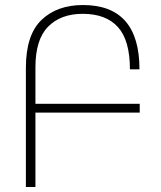

<svg xmlns="http://www.w3.org/2000/svg" viewBox="-20 -744 640 764"><path d="M83 0V-474Q83 -605 145 -664.5Q207 -724 310 -724Q535 -724 535 -468H497Q497 -583 449.5 -636Q402 -689 309 -689Q222 -689 171.5 -638Q121 -587 121 -476V-331H536V-296H121V0Z"/></svg>

Font: Noto Sans Armenian SemiCondensed ExtraLight
Style: Regular
Weight: 200
Width: 4
Designer: Monotype Design Team
Foundry: Monotype Imaging Inc.
Version: Version 2.008; ttfautohint (v1.8.4.7-5d5b)